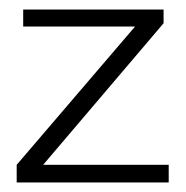

<svg xmlns="http://www.w3.org/2000/svg" viewBox="-20 -484 391 404"><path d="M335 -100.1H15.1V-137.2L264.2 -428.2H28.8V-463.9H324.2V-435.1L70.8 -137.2H335Z"/></svg>

Font: Kikakui Sans Pro
Style: Regular
Weight: 400
Version: 0.2